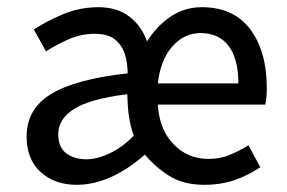

<svg xmlns="http://www.w3.org/2000/svg" viewBox="-20 -503 798 534"><path d="M193 11Q132 11 93 -24.5Q54 -60 54 -123Q54 -200 122 -241.5Q190 -283 335 -299Q335 -328 327 -353Q319 -378 299.5 -393.5Q280 -409 243 -409Q206 -409 171.5 -394Q137 -379 108 -360L74 -421Q109 -444 155.5 -463.5Q202 -483 254 -483Q305 -483 339 -457.5Q373 -432 389 -388Q417 -432 455.5 -457.5Q494 -483 541 -483Q630 -483 676 -421.5Q722 -360 722 -259Q722 -245 721 -233Q720 -221 718 -212H419Q423 -143 462.5 -102Q502 -61 560 -61Q592 -61 618.5 -72Q645 -83 671 -99L704 -38Q672 -16 633.5 -2.5Q595 11 548 11Q490 11 450.5 -14Q411 -39 383 -73Q287 11 193 11ZM220 -60Q251 -60 287 -77.5Q323 -95 352 -126Q345 -144 340.5 -168.5Q336 -193 335 -218L334 -241Q230 -228 186 -200Q142 -172 142 -130Q142 -93 164.5 -76.5Q187 -60 220 -60ZM419 -271H643Q643 -339 616 -375Q589 -411 538 -411Q492 -411 459 -373.5Q426 -336 419 -271Z"/></svg>

Font: Narnoor
Style: Regular
Weight: 400
Designer: S. Sridhar Murthy
Foundry: SIL International
Version: Version 3.000